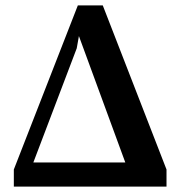

<svg xmlns="http://www.w3.org/2000/svg" viewBox="-20 -688 660 708"><path d="M31 0V-63L267 -668H359L594 -63V0ZM263 -510 103 -89H442L271 -555Z"/></svg>

Font: Source Serif 4 SmText Semibold
Style: Regular
Weight: 600
Designer: Frank Grießhammer
Foundry: Adobe
Version: Version 4.005;hotconv 1.1.0;makeotfexe 2.6.0